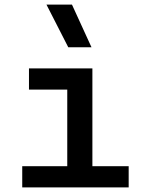

<svg xmlns="http://www.w3.org/2000/svg" viewBox="-20 -815 626 835"><path d="M76.7 0V-92.3H272.5V-425.3H106V-517.6H381.8V-92.3H539.6V0ZM276.9 -609.4 182.1 -794.9H293L377.9 -609.4Z"/></svg>

Font: Caskaydia Cove Medium
Style: Regular
Weight: 500
Monospace: yes
Designer: Aaron Bell
Foundry: Saja Typeworks
Version: Version 4.300; ttfautohint (v1.8.3)